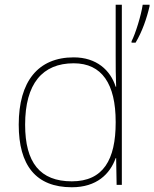

<svg xmlns="http://www.w3.org/2000/svg" viewBox="-20 -780 651 810"><path d="M283 10C388 10 444 -46 468 -113H470L472 0H494V-760H468V-543C468 -501 468 -459 470 -414H468C446 -484 387 -538 291 -538C141 -538 59 -437 59 -254C59 -83 131 10 283 10ZM611 -754V-760H582C576 -717 551 -636 535 -606V-600H552C580 -647 599 -702 611 -754ZM283 -15C149 -15 86 -94 86 -254C86 -427 159 -513 291 -513C410 -513 468 -426 468 -266V-263C468 -107 416 -15 283 -15Z"/></svg>

Font: Noto Kufi Arabic Thin
Style: Regular
Weight: 100
Designer: Monotype Design Team, David Williams, Khaled Hosny
Foundry: Google LLC
Version: Version 2.109